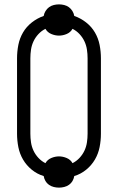

<svg xmlns="http://www.w3.org/2000/svg" viewBox="-20 -807 540 879"><path d="M250 52Q238 52 226 49Q214 46 204 39Q194 32 188 21.5Q182 11 180 -1Q150 -10 125.5 -30Q101 -50 85.5 -76.5Q70 -103 64 -133.5Q58 -164 58 -195V-540Q58 -571 64 -601.5Q70 -632 85.5 -658.5Q101 -685 126 -704.5Q151 -724 180 -734Q182 -746 188.5 -756.5Q195 -767 204.5 -774Q214 -781 226 -784Q238 -787 250 -787Q262 -787 274 -784Q286 -781 295.5 -774Q305 -767 311.5 -756.5Q318 -746 320 -734Q349 -724 374 -704.5Q399 -685 414.5 -658.5Q430 -632 436 -601.5Q442 -571 442 -540V-195Q442 -164 436 -133.5Q430 -103 414.5 -76.5Q399 -50 374.5 -30Q350 -10 320 -1Q318 11 312 21.5Q306 32 296 39Q286 46 274 49Q262 52 250 52ZM188 -60Q197 -76 214.5 -83.5Q232 -91 250 -91Q268 -91 285.5 -83.5Q303 -76 312 -60Q330 -69 344 -84Q358 -99 366.5 -117Q375 -135 378 -155Q381 -175 381 -195V-540Q381 -560 378 -580Q375 -600 366.5 -618Q358 -636 344 -651Q330 -666 312 -675Q303 -659 285.5 -651.5Q268 -644 250 -644Q232 -644 214.5 -651.5Q197 -659 188 -675Q170 -666 156 -651Q142 -636 133.5 -618Q125 -600 122 -580Q119 -560 119 -540V-195Q119 -175 122 -155Q125 -135 133.5 -117Q142 -99 156 -84Q170 -69 188 -60Z"/></svg>

Font: Iosevka Term Light
Style: Regular
Weight: 300
Monospace: yes
Designer: Belleve Invis
Foundry: Belleve Invis
Version: Version 9.0.1; ttfautohint (v1.8.3)